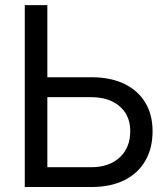

<svg xmlns="http://www.w3.org/2000/svg" viewBox="-20 -748 673 768"><path d="M145.5 -439H346.7Q422.4 -439 477.1 -412.6Q531.7 -386.2 561 -337.9Q590.3 -289.6 590.3 -223.1Q590.3 -154.8 561 -104.5Q531.7 -54.2 477.1 -27.1Q422.4 0 346.7 0H79.1V-727.5H169.4V-79.1H344.2Q416.5 -79.1 458.7 -118.2Q501 -157.2 501 -223.6Q501 -265.6 481.7 -295.9Q462.4 -326.2 427.5 -342.8Q392.6 -359.4 344.2 -359.4H145.5Z"/></svg>

Font: Inter 24pt
Style: Regular
Weight: 400
Designer: Rasmus Andersson
Foundry: rsms
Version: Version 4.001;git-66647c0bb